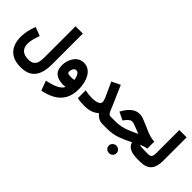

<svg xmlns="http://www.w3.org/2000/svg" viewBox="27 -1525 2629 2629"><g transform="rotate(45 1342.0 -210.0)"><path d="M609.4 -85.9Q609.4 17.1 581.5 90.6Q553.7 164.1 492.7 203.1Q431.6 242.2 332 242.2Q187.5 242.2 113 164.6Q38.6 86.9 38.6 -55.2Q38.6 -112.8 52.2 -175.3Q65.9 -237.8 89.4 -294.4L215.8 -246.1Q199.2 -202.6 185.3 -150.6Q171.4 -98.6 171.4 -55.2Q171.4 16.1 211.4 54.4Q251.5 92.8 332 92.8Q387.2 92.8 416.7 71.5Q446.3 50.3 457.3 12Q468.3 -26.4 468.3 -77.1V-687H609.4Z M1109.9 -113.3Q1109.9 4.4 1066.4 81.3Q1022.9 158.2 944.1 202.6Q865.2 247.1 759.8 267.1L707.5 126.5Q804.7 107.9 872.1 75.4Q939.5 43 958.5 -3.4Q936 1 916 1Q822.8 1 767.8 -40.8Q712.9 -82.5 712.9 -179.7Q712.9 -219.2 724.9 -260.7Q736.8 -302.2 760.5 -337.4Q784.2 -372.6 819.8 -394.3Q855.5 -416 902.3 -416Q956.1 -416 995.1 -390.4Q1034.2 -364.7 1059.6 -321Q1085 -277.3 1097.4 -223.6Q1109.9 -169.9 1109.9 -113.3ZM913.1 -149.9Q934.1 -149.9 950.7 -152.1Q967.3 -154.3 976.6 -156.2Q973.6 -175.3 966.1 -201.9Q958.5 -228.5 943.1 -248.8Q927.7 -269 901.4 -269Q879.4 -269 866.9 -254.2Q854.5 -239.3 849.4 -219.7Q844.2 -200.2 844.2 -185.5Q844.2 -161.1 864.7 -155.5Q885.3 -149.9 913.1 -149.9Z M1464.4 -217.3Q1464.4 -229.5 1458.7 -249.3Q1453.1 -269 1447.8 -281.2L1349.6 -498L1473.1 -558.6L1596.7 -274.4Q1609.9 -244.6 1620.4 -216.3Q1630.9 -188 1645.5 -169.7Q1660.2 -151.4 1684.1 -151.4H1704.6V0H1684.1Q1629.4 0 1595 -20.8Q1560.5 -41.5 1535.6 -72.3Q1498 -38.1 1447.3 -19.3Q1396.5 -0.5 1324.7 -0.5Q1280.3 -0.5 1249.8 -3.4Q1219.2 -6.3 1186.5 -14.2V-165.5Q1216.8 -158.2 1252.2 -154.1Q1287.6 -149.9 1317.4 -149.9Q1349.1 -149.9 1383.1 -155.3Q1417 -160.6 1440.7 -175.3Q1464.4 -189.9 1464.4 -217.3Z M1945.3 145.5Q1945.3 115.2 1967 94.5Q1988.8 73.7 2020 73.7Q2051.3 73.7 2072.8 94.5Q2094.2 115.2 2094.2 145.5Q2094.2 175.8 2072.8 196.5Q2051.3 217.3 2020 217.3Q1988.8 217.3 1967 196.5Q1945.3 175.8 1945.3 145.5ZM2347.2 -332.5V-196.8Q2317.9 -193.8 2288.8 -183.3Q2259.8 -172.9 2239.7 -164.6Q2250.5 -156.2 2286.1 -153.8Q2321.8 -151.4 2359.4 -151.4H2386.2V0H2357.4Q2270 0 2214.6 -23.2Q2159.2 -46.4 2137.2 -110.4Q2048.3 -63 1958.3 -31.5Q1868.2 0 1766.6 0H1685.1V-151.4H1768.1Q1828.6 -151.4 1881.3 -162.1Q1934.1 -172.9 1990.5 -195.6Q2046.9 -218.3 2118.2 -253.4Q2042.5 -281.7 2001.2 -298.1Q1960 -314.5 1943.4 -314.5Q1917.5 -314.5 1896.5 -298.1Q1875.5 -281.7 1862.8 -265.1L1834.5 -229.5L1718.8 -286.1L1743.2 -326.2Q1777.8 -383.3 1827.6 -421.9Q1877.4 -460.4 1943.8 -460.4Q1971.7 -460.4 2008.3 -447.8Q2044.9 -435.1 2087.4 -416Q2129.9 -397 2174.6 -377.9Q2219.2 -358.9 2263.2 -345.9Q2307.1 -333 2347.2 -332.5Z M2366.7 -151.4H2402.8Q2452.6 -151.4 2465.3 -173.3Q2478 -195.3 2478 -244.1V-687H2619.1V-230Q2619.1 -116.2 2568.4 -58.1Q2517.6 0 2402.3 0H2366.7Z"/></g></svg>

Font: Vazirmatn RD UI FD Black
Style: Regular
Weight: 900
Designer: Saber Rastikerdar
Foundry: Saber Rastikerdar
Version: Version 33.003